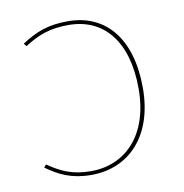

<svg xmlns="http://www.w3.org/2000/svg" viewBox="-66 -591 638 664"><g transform="rotate(-10 253.0 -259.0)"><path d="M214.4 -528.3C146 -528.3 103 -512.1 51.3 -478.3L59.3 -468.3C108 -499.6 148.9 -515.1 214.4 -515.1C337.4 -515.1 415.4 -423.6 415.4 -256.4C415.4 -92.3 324.4 -3.7 204.3 -3.7C138.3 -3.7 98.3 -23.4 54.4 -53.6L46.4 -44C91.1 -12.1 134.1 9.4 203.4 9.4C334.4 9.4 430.3 -86.4 430.3 -256.4C430.3 -427.7 348.9 -528.3 214.4 -528.3Z"/></g></svg>

Font: Fira Sans Hair
Style: Regular
Weight: 100
Designer: bBox Type GmbH & Carrois Corporate GbR & Edenspiekermann AG
Foundry: bBox Type GmbH & Carrois Corporate GbR & Edenspiekermann AG
Version: Version 4.300;PS 004.300;hotconv 1.0.88;makeotf.lib2.5.64775